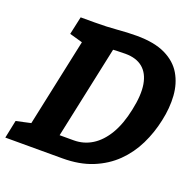

<svg xmlns="http://www.w3.org/2000/svg" viewBox="-164 -800 933 923"><g transform="rotate(20 302.0 -338.0)"><path d="M27 0 169 -667Q234 -667 285 -671.5Q336 -676 382.7 -676Q473.7 -676 530.3 -648.5Q587 -621 614.8 -573.5Q642.7 -526 647 -465Q651.3 -404 636.3 -336Q622.3 -269 592.5 -208Q562.7 -147 515.3 -100.5Q468 -54 401.8 -27Q335.7 0 248.7 0ZM197.7 -100Q197.7 -100 210.2 -100Q222.7 -100 239.5 -100Q256.3 -100 269.7 -100Q321 -100 363.5 -126.5Q406 -153 437.2 -205.5Q468.3 -258 484.3 -336Q501.3 -415 492.3 -468Q483.3 -521 450.3 -548.5Q417.3 -576 361 -576Q329.7 -576 314.2 -575Q298.7 -574 298.7 -574ZM99 -667H179L173 -548.7L79 -575.3ZM-43.7 0 -24.7 -91.7 81 -115 36.3 0Z"/></g></svg>

Font: Epunda Slab Light
Style: Italic
Weight: 300
Italic angle: -12°
Designer: Simon Atzbach
Foundry: typofactur
Version: Version 1.102